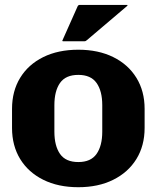

<svg xmlns="http://www.w3.org/2000/svg" viewBox="-20 -745 638 782"><path d="M29 -224V-301.5Q29 -374 62.2 -428.2Q95.5 -482.5 156.2 -512.5Q217 -542.5 299 -542.5Q380.5 -542.5 441.2 -512.5Q502 -482.5 535.5 -428.2Q569 -374 569 -301.5V-224Q569 -151.5 535.5 -97.2Q502 -43 441.2 -12.8Q380.5 17.5 299 17.5Q217 17.5 156.2 -12.8Q95.5 -43 62.2 -97.2Q29 -151.5 29 -224ZM201.5 -209Q201.5 -151 224.5 -118Q247.5 -85 299 -85Q350 -85 373.2 -118Q396.5 -151 396.5 -209V-316.5Q396.5 -374.5 373.2 -407.2Q350 -440 299 -440Q247.5 -440 224.5 -407.2Q201.5 -374.5 201.5 -316.5ZM237 -577Q232 -577 235 -582L296.5 -720Q299.5 -725 304.5 -725H497Q502 -725 497 -720L334.5 -582Q329.5 -577 324.5 -577Z"/></svg>

Font: MFEK Sans
Style: Bold
Weight: 700
Designer: Owen Earl
Foundry: indestructible type*
Version: Version 0.001; ttfautohint (v1.8.4.7-5d5b)